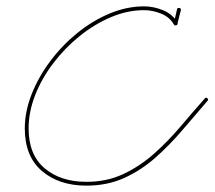

<svg xmlns="http://www.w3.org/2000/svg" viewBox="-20 -578 675 604"><path d="M549 -546Q546 -535 543.5 -524.5Q541 -514 538 -503Q537 -497 531 -499Q525 -500 527 -506Q532 -527 537 -549Q538 -554 544 -553Q550 -552 549 -546ZM527 -501Q513 -525 486 -535.5Q459 -546 433 -546Q381 -546 329 -524Q277 -502 230.5 -464.5Q184 -427 147.5 -379Q111 -331 90.5 -278.5Q70 -226 70 -174Q70 -91 120.5 -48.5Q171 -6 252 -6Q316 -6 368 -30.5Q420 -55 464 -94Q508 -133 547 -179Q586 -225 624 -268Q628 -273 632 -269Q637 -265 633 -261Q594 -216 554 -169Q514 -122 469.5 -82.5Q425 -43 371.5 -18.5Q318 6 252 6Q166 6 112 -40Q58 -86 58 -174Q58 -227 79.5 -281.5Q101 -336 138 -385.5Q175 -435 223 -474Q271 -513 325 -535.5Q379 -558 433 -558Q463 -558 492.5 -546Q522 -534 538 -508Q541 -502 536 -499Q530 -496 527 -501Z"/></svg>

Font: FRB American Cursive Guidelines Thin
Style: Italic
Weight: 100
Italic angle: -25°
Version: Version 2.0;Modular Font Editor K font №1